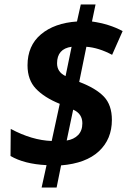

<svg xmlns="http://www.w3.org/2000/svg" viewBox="-20 -780 568 858"><path d="M188 -42Q88 -47 27 -83L28 -204Q123 -153 211 -150L247 -316Q178 -344 140.5 -383.5Q103 -423 103 -488Q103 -576 163 -626.5Q223 -677 324 -684L341 -760H407L391 -684Q469 -673 528 -641L481 -535Q421 -567 366 -571L334 -414Q408 -386 444 -348.5Q480 -311 480 -244Q480 -158 422 -104Q364 -50 253 -41L233 58H166ZM300 -571Q235 -562 235 -497Q235 -458 273 -440ZM348 -229Q348 -272 307 -290L278 -152Q310 -157 329 -176.5Q348 -196 348 -229Z"/></svg>

Font: Noto Sans Display
Style: Bold Italic
Weight: 700
Italic angle: -12°
Designer: Monotype Design team
Foundry: Monotype Imaging Inc.
Version: Version 1.000